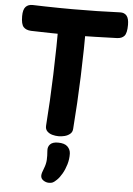

<svg xmlns="http://www.w3.org/2000/svg" viewBox="-67 -819 814 1178"><g transform="rotate(5 339.5 -230.0)"><path d="M89.3 -609.4Q58.2 -611 42.7 -628.1Q27.1 -645.1 27.1 -694.7Q27.1 -735.2 42.7 -752.1Q58.2 -769 87 -768.2Q116.6 -767.2 160.1 -766.1Q203.7 -765 250.2 -764.5Q296.7 -764 333.7 -764Q408.7 -764 482.5 -765.5Q556.3 -767 623.9 -770Q650.1 -771 664.5 -754Q678.9 -737 678.9 -698Q678.9 -647.1 663.7 -629.6Q648.6 -612 617.4 -611.2Q554.6 -609 482.6 -607Q410.7 -605 336.7 -605Q271.7 -605 207.4 -606.5Q143.2 -608 89.3 -609.4ZM254.6 -697Q254.6 -707 264.9 -714Q275.2 -721 289.6 -726Q304 -731 318.3 -733.5Q332.7 -736 339.7 -736Q347.7 -736 361.5 -733.5Q375.3 -731 389.6 -726Q403.9 -721 413.7 -714Q423.6 -707 423.6 -697Q423.6 -524 417.6 -357.6Q411.6 -191.1 399.3 -33.4Q398.3 -13.2 384.3 -1.5Q370.3 10.2 351.4 15.1Q332.4 20 313.7 20Q294.9 20 275.3 14.7Q255.8 9.4 243.1 -3.6Q230.3 -16.6 232.1 -39.1Q243.3 -186.9 248.9 -355.4Q254.6 -524 254.6 -697ZM253.3 114Q251.3 90 266.3 74.6Q281.3 59.2 314.2 59.2Q354.9 59.2 373.2 77.3Q391.4 95.3 392.2 120.4Q393.2 154.2 383.5 186.7Q373.8 219.2 358.7 245.3Q343.7 271.4 327.3 286.9Q312.9 300.9 303.7 305.3Q294.6 309.8 279.8 309.8Q261.4 309.8 245.4 299Q229.3 288.2 229.3 270.1Q229.3 260.6 232.9 249.7Q236.4 238.8 242.2 224.1Q253.2 196.7 254.7 170.8Q256.1 145 253.3 114Z"/></g></svg>

Font: Playpen Sans
Style: Regular
Weight: 400
Designer: Laura Meseguer, Veronika Burian, José Scaglione, Kostas Bartsokas, Vera Evstafieva, Tom Grace, Yorlmar Campos
Foundry: TypeTogether
Version: Version 2.000